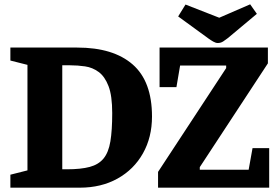

<svg xmlns="http://www.w3.org/2000/svg" viewBox="-20 -868 1265 888"><path d="M28 0V-60L107 -80V-568L28 -588V-648H337Q504 -648 593.5 -570Q683 -492 683 -329Q683 -233 641 -158.5Q599 -84 523.5 -42Q448 0 349 0ZM289 -85Q354 -85 395 -96Q436 -107 459 -135Q482 -163 490.5 -214Q499 -265 499 -345Q499 -425 482 -469.5Q465 -514 436.5 -535Q408 -556 373.5 -561Q339 -566 305 -566Q296 -566 286.5 -566Q277 -566 268 -566V-85Q273 -85 278.5 -85Q284 -85 289 -85ZM711 0V-73L1026 -553V-565H813L796 -465H718V-648H1219V-575L904 -95V-83H1130L1148 -183H1225V0ZM987 -669Q978 -669 966.5 -675.5Q955 -682 944 -690L804 -792L838 -847L994 -786L1137 -848L1168 -804L1034 -692Q1024 -684 1012.5 -676.5Q1001 -669 987 -669Z"/></svg>

Font: Faustina Light ExtraBold
Style: Regular
Weight: 800
Version: Version 1.200